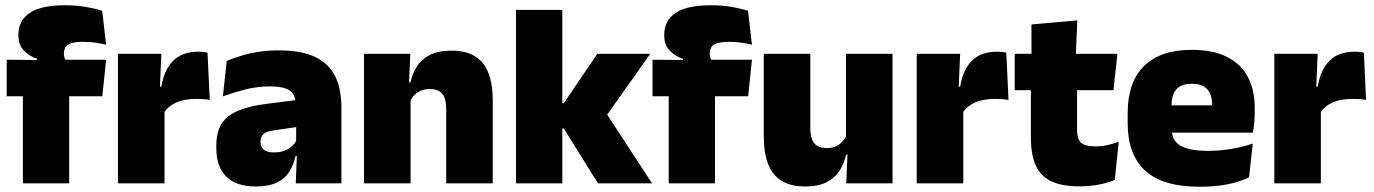

<svg xmlns="http://www.w3.org/2000/svg" viewBox="-20 -697 5224 730"><path d="M228 -677Q269.5 -677 306 -670.8Q342.5 -664.5 368.5 -656L383.5 -527Q364.5 -531.5 343 -534.8Q321.5 -538 296.5 -538Q266.5 -538 250.5 -532.5Q234.5 -527 228.8 -517Q223 -507 223 -493.5V-492.5Q223 -482.5 226.2 -475Q229.5 -467.5 234.5 -460.5L121 -456.5V-473.5Q91.5 -483 70.8 -504.8Q50 -526.5 50 -562.5V-565Q50 -619 93.2 -648Q136.5 -677 228 -677ZM67 0V-420.5H243V0ZM5.5 -331V-470L145 -468.5L211 -470H383.5L369 -331Z M603 -267.5 552 -367.5H593.5Q603.5 -430 637.5 -465.2Q671.5 -500.5 735 -500.5Q744.5 -500.5 752.8 -499.5Q761 -498.5 769 -497L777.5 -317Q767.5 -319 753.8 -320Q740 -321 727 -321Q680 -321 649 -306.8Q618 -292.5 603 -267.5ZM428.5 0V-492.5H593.5L586.5 -329.5H605.5V0Z M1104.5 0 1109.5 -126 1106 -130.5V-283.5L1104.5 -301.5Q1104.5 -336 1082.2 -352.2Q1060 -368.5 1006.5 -368.5Q958 -368.5 913.2 -357Q868.5 -345.5 827.5 -330.5L842 -465Q867 -476 897.5 -485.2Q928 -494.5 964 -500Q1000 -505.5 1040.5 -505.5Q1109 -505.5 1154.8 -489.8Q1200.5 -474 1227.5 -445.2Q1254.5 -416.5 1266.2 -377Q1278 -337.5 1278 -290V0ZM952 12Q878 12 840.2 -25.8Q802.5 -63.5 802.5 -133V-145.5Q802.5 -219.5 847.8 -254.5Q893 -289.5 992.5 -302L1118 -318L1128.5 -217L1022 -201.5Q993 -197.5 981.8 -187.8Q970.5 -178 970.5 -159V-157Q970.5 -139.5 982.2 -128.5Q994 -117.5 1021.5 -117.5Q1044.5 -117.5 1061.2 -123.8Q1078 -130 1089.2 -140.5Q1100.5 -151 1107 -163.5L1132 -103.5H1103.5Q1096 -70 1079.8 -44Q1063.5 -18 1033 -3Q1002.5 12 952 12Z M1676.5 0V-283Q1676.5 -306.5 1670.8 -323.5Q1665 -340.5 1651 -349.5Q1637 -358.5 1613 -358.5Q1594.5 -358.5 1580 -352Q1565.5 -345.5 1555.2 -334.8Q1545 -324 1539 -310.5L1512 -383.5H1540.5Q1548 -418 1565.8 -445.2Q1583.5 -472.5 1615.2 -488.5Q1647 -504.5 1696.5 -504.5Q1750.5 -504.5 1785.2 -483.5Q1820 -462.5 1836.8 -420.2Q1853.5 -378 1853.5 -313.5V0ZM1364 0V-492.5H1540L1534.5 -366L1541 -348V0Z M2253.5 0 2123.5 -208.5H2087.5V-304.5H2123.5L2251 -492.5H2452.5L2277.5 -245.5V-278L2459 0ZM1942 0V-659.5H2118V0Z M2683.5 -677Q2725 -677 2761.5 -670.8Q2798 -664.5 2824 -656L2839 -527Q2820 -531.5 2798.5 -534.8Q2777 -538 2752 -538Q2722 -538 2706 -532.5Q2690 -527 2684.2 -517Q2678.5 -507 2678.5 -493.5V-492.5Q2678.5 -482.5 2681.8 -475Q2685 -467.5 2690 -460.5L2576.5 -456.5V-473.5Q2547 -483 2526.2 -504.8Q2505.5 -526.5 2505.5 -562.5V-565Q2505.5 -619 2548.8 -648Q2592 -677 2683.5 -677ZM2522.5 0V-420.5H2698.5V0ZM2461 -331V-470L2600.5 -468.5L2666.5 -470H2839L2824.5 -331Z M3061 -492.5V-209.5Q3061 -186 3066.8 -169Q3072.5 -152 3086.5 -143Q3100.5 -134 3124.5 -134Q3143.5 -134 3157.8 -140.5Q3172 -147 3182.2 -158Q3192.5 -169 3198.5 -182L3225.5 -109H3197Q3189.5 -75 3171.8 -47.5Q3154 -20 3122.5 -4Q3091 12 3041 12Q2987.5 12 2952.5 -9Q2917.5 -30 2900.8 -72.2Q2884 -114.5 2884 -179V-492.5ZM3373.5 -492.5V0H3197.5L3203 -126.5L3196.5 -144.5V-492.5Z M3640 -267.5 3589 -367.5H3630.5Q3640.5 -430 3674.5 -465.2Q3708.5 -500.5 3772 -500.5Q3781.5 -500.5 3789.8 -499.5Q3798 -498.5 3806 -497L3814.5 -317Q3804.5 -319 3790.8 -320Q3777 -321 3764 -321Q3717 -321 3686 -306.8Q3655 -292.5 3640 -267.5ZM3465.5 0V-492.5H3630.5L3623.5 -329.5H3642.5V0Z M4083 11.5Q4014.5 11.5 3974.2 -9.2Q3934 -30 3916.8 -71Q3899.5 -112 3899.5 -172V-436H4075V-202Q4075 -170 4089.5 -155.2Q4104 -140.5 4146.5 -140.5Q4169.5 -140.5 4192.2 -145.8Q4215 -151 4233.5 -158L4218.5 -13Q4192.5 -2 4158.5 4.8Q4124.5 11.5 4083 11.5ZM3838 -354V-492.5H4228.5L4213.5 -354ZM3902 -480.5 3901.5 -604 4076 -619.5 4070 -480.5Z M4541.5 13Q4400 13 4333.8 -48.5Q4267.5 -110 4267.5 -228.5V-267Q4267.5 -384.5 4329.8 -446Q4392 -507.5 4511.5 -507.5Q4591 -507.5 4644 -481.2Q4697 -455 4723.8 -405.8Q4750.5 -356.5 4750.5 -287V-271.5Q4750.5 -251.5 4748.8 -230.8Q4747 -210 4743.5 -192.5H4585Q4587 -223 4587.8 -250Q4588.5 -277 4588.5 -298.5Q4588.5 -324.5 4580.5 -342.2Q4572.5 -360 4555.5 -369.2Q4538.5 -378.5 4511.5 -378.5Q4471 -378.5 4452.8 -357.5Q4434.5 -336.5 4434.5 -298V-253.5L4435.5 -234.5V-203.5Q4435.5 -188 4441 -173.5Q4446.5 -159 4461.2 -147.8Q4476 -136.5 4503.2 -130Q4530.5 -123.5 4574 -123.5Q4618.5 -123.5 4661 -130.8Q4703.5 -138 4743 -151L4729 -22.5Q4694.5 -5.5 4646.8 3.8Q4599 13 4541.5 13ZM4361 -192.5V-296.5H4708V-192.5Z M4999.5 -267.5 4948.5 -367.5H4990Q5000 -430 5034 -465.2Q5068 -500.5 5131.5 -500.5Q5141 -500.5 5149.2 -499.5Q5157.5 -498.5 5165.5 -497L5174 -317Q5164 -319 5150.2 -320Q5136.5 -321 5123.5 -321Q5076.5 -321 5045.5 -306.8Q5014.5 -292.5 4999.5 -267.5ZM4825 0V-492.5H4990L4983 -329.5H5002V0Z"/></svg>

Font: Anek Odia ExtraBold
Style: Regular
Weight: 800
Designer: Yesha Goshar & Mahesh Sahu (Odia), Yesha Goshar (Latin)
Foundry: Ek Type
Version: Version 1.003